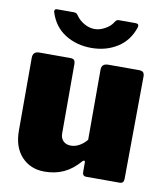

<svg xmlns="http://www.w3.org/2000/svg" viewBox="-84 -812 769 891"><g transform="rotate(10 300.5 -366.0)"><path d="M360 -171V-501Q360 -516 368 -523Q376 -530 393 -530H536Q550 -530 556 -524Q562 -518 562 -504L558 -22Q558 0 539 0H381Q363 0 363 -20V-64Q363 -72 358 -72Q355 -72 351 -68Q317 -28 276.5 -9Q236 10 185 10Q119 10 77.5 -34.5Q36 -79 36 -157V-500Q36 -530 67 -530H213Q226 -530 231 -524Q236 -518 236 -504V-179Q236 -156 249.5 -143Q263 -130 285 -130Q306 -130 326 -141.5Q346 -153 360 -171ZM496 -724Q475 -660 422 -626.5Q369 -593 300 -593Q230 -593 176.5 -626.5Q123 -660 102 -726L101 -731Q101 -742 113 -742H190Q199 -742 203.5 -739.5Q208 -737 214 -728Q228 -708 251.5 -695Q275 -682 300 -682Q323 -682 348 -695.5Q373 -709 385 -729Q390 -737 394 -739.5Q398 -742 405 -742H483Q501 -742 496 -724Z"/></g></svg>

Font: Libre Franklin Black
Style: Regular
Weight: 900
Designer: Pablo Impallari, Rodrigo Fuenzalida
Foundry: Impallari Type
Version: Version 1.002; ttfautohint (v1.5)